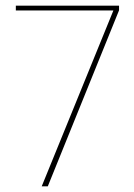

<svg xmlns="http://www.w3.org/2000/svg" viewBox="-20 -659 474 679"><path d="M127.5 0 381 -622H36V-639H401V-622.5L149 0Z"/></svg>

Font: Anek Gurmukhi Medium Thin
Style: Regular
Weight: 250
Version: Version 1.003